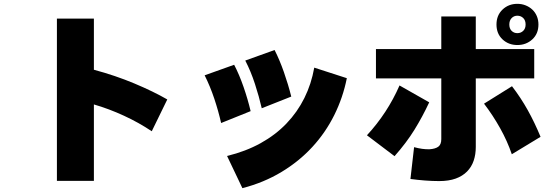

<svg xmlns="http://www.w3.org/2000/svg" viewBox="-20 -869 2860 1002"><path d="M277 -772H470V-505Q582 -475 681 -433.5Q780 -392 853 -350L772 -184Q705 -229 627 -265Q549 -301 470 -324V75H277Z M1413 -608Q1439 -557 1461.5 -493Q1484 -429 1500 -365L1346 -304Q1332 -365 1310.5 -431Q1289 -497 1260 -553ZM1202 -531Q1229 -479 1251 -415.5Q1273 -352 1288 -289L1134 -227Q1120 -289 1098.5 -353.5Q1077 -418 1048 -476ZM1790 -461Q1770 -360 1724.5 -268.5Q1679 -177 1610 -102Q1541 -27 1449 28.5Q1357 84 1245 113L1165 -55Q1263 -79 1340.5 -122Q1418 -165 1475 -224.5Q1532 -284 1568.5 -357.5Q1605 -431 1620 -516Z M2680 -849Q2703 -849 2723 -841Q2743 -833 2758 -819Q2773 -805 2781.5 -785Q2790 -765 2790 -741Q2790 -693 2758 -663.5Q2726 -634 2680 -634Q2634 -634 2602.5 -663.5Q2571 -693 2571 -741Q2571 -789 2602.5 -819Q2634 -849 2680 -849ZM2680 -696Q2698 -696 2710.5 -708Q2723 -720 2723 -741Q2723 -763 2710.5 -775Q2698 -787 2680 -787Q2662 -787 2650 -774.5Q2638 -762 2638 -741Q2638 -720 2650 -708Q2662 -696 2680 -696ZM2463 -460V-102Q2463 -63 2452 -30.5Q2441 2 2417.5 26Q2394 50 2358 63Q2322 76 2272 76Q2236 76 2197.5 73Q2159 70 2122 65L2141 -101Q2185 -89 2221 -90Q2252 -92 2267.5 -103.5Q2283 -115 2283 -143V-460H1942V-613H2283V-783H2463V-613H2768V-460ZM1895 -163Q2002 -279 2065 -423L2220 -335Q2185 -260 2143 -192Q2101 -124 2039 -54ZM2651 -64Q2628 -132 2590 -200Q2552 -268 2506 -328L2652 -419Q2698 -359 2734 -294.5Q2770 -230 2801 -155Z"/></svg>

Font: OA Gothic ExtraBold
Style: Regular
Weight: 800
Designer: Choi Chi-young, Lee Jaesang, Lee Juhyun, Han Dohee
Foundry: DDUNGSANG CORP.
Version: Version 1.000;Build 20210203